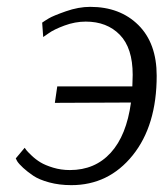

<svg xmlns="http://www.w3.org/2000/svg" viewBox="-20 -530 477 560"><path d="M52 -99Q54 -96 57 -92Q60 -88 72 -76.5Q84 -65 98 -56.5Q112 -48 135 -41Q158 -34 184 -34Q257 -34 303 -84.5Q349 -135 362 -231L140 -230L147 -278H366Q366 -283 366.5 -294.5Q367 -306 367 -312Q367 -390 329.5 -428.5Q292 -467 230 -467Q199 -467 168 -455.5Q137 -444 122 -433L106 -422L103 -464Q110 -469 122.5 -476.5Q135 -484 172 -497Q209 -510 243 -510Q330 -510 383.5 -457Q437 -404 437 -309Q437 -164 367 -77Q297 10 188 10Q153 10 123.5 2Q94 -6 77 -17.5Q60 -29 47.5 -40.5Q35 -52 30 -60L26 -68Z"/></svg>

Font: Arsenal
Style: Italic
Weight: 400
Italic angle: -9.10001°
Designer: Andrij Shevchenko
Foundry: Stairsfor
Version: Version 2.001;PS 002.001;hotconv 1.0.88;makeotf.lib2.5.64775